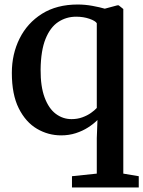

<svg xmlns="http://www.w3.org/2000/svg" viewBox="-20 -589 636 851"><path d="M299 242V192L409 180.5V23L412 -57Q394.5 -39.5 370.2 -24Q346 -8.5 316 1.2Q286 11 251 11Q193.5 11 143.8 -18.2Q94 -47.5 63.2 -108.8Q32.5 -170 32.5 -266Q32.5 -349.5 66.8 -418.2Q101 -487 166.2 -528Q231.5 -569 324.5 -569Q357 -569 389.8 -563Q422.5 -557 444.5 -550.5L500.5 -565.5H506L526.5 -549V180.5L595 192V242ZM297 -61Q323 -61 345 -69Q367 -77 383.2 -88.5Q399.5 -100 409 -110.5V-486Q403 -496.5 376.2 -505.8Q349.5 -515 317.5 -515Q273.5 -515 238 -491.5Q202.5 -468 181.8 -416.5Q161 -365 160 -281Q159.5 -205.5 177.8 -156.8Q196 -108 227.2 -84.5Q258.5 -61 297 -61Z"/></svg>

Font: Merriweather 20pt SemiBold
Style: Regular
Weight: 600
Version: Version 2.100